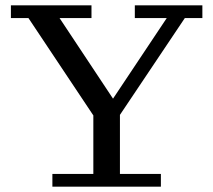

<svg xmlns="http://www.w3.org/2000/svg" viewBox="-20 -702 801 722"><path d="M177 0V-48H331V-268L87 -634H21V-682H324V-634H204L405 -331L607 -634H487V-682H741V-634H675L431 -270V-48H585V0Z"/></svg>

Font: Montagu Slab 144pt
Style: Regular
Weight: 400
Designer: Florian Karsten
Foundry: Florian Karsten
Version: Version 1.000; ttfautohint (v1.8.3)